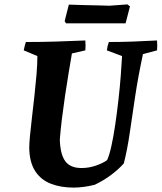

<svg xmlns="http://www.w3.org/2000/svg" viewBox="-20 -841 735 873"><path d="M315 12Q257 12 211.5 -5.5Q166 -23 140 -63Q114 -103 113 -169Q113 -189 116.5 -225.5Q120 -262 125.5 -308.5Q131 -355 136.5 -405Q142 -455 146 -502Q150 -549 150 -586L88 -612Q90 -621 92 -630.5Q94 -640 98 -650Q166 -650 233 -652Q300 -654 368 -657Q370 -634 368 -612L307 -598Q301 -562 292.5 -512Q284 -462 276 -407.5Q268 -353 261.5 -300.5Q255 -248 252 -206Q254 -140 276.5 -108.5Q299 -77 351 -77Q384 -77 416 -88Q448 -99 467 -113Q477 -134 486.5 -177Q496 -220 504 -274.5Q512 -329 518.5 -386.5Q525 -444 529 -496Q533 -548 535 -586L466 -612Q468 -632 475 -650Q529 -650 584 -652Q639 -654 694 -657Q696 -633 694 -612L630 -595Q608 -492 594.5 -402.5Q581 -313 570 -237Q559 -161 543 -98Q519 -71 485 -45.5Q451 -20 411 -1Q388 5 362.5 8.5Q337 12 315 12ZM280 -735 274 -745 293 -820Q322 -819 356.5 -818Q391 -817 423.5 -816.5Q456 -816 478 -815L559 -821L571 -812L551 -735Z"/></svg>

Font: Labrada
Style: Bold Italic
Weight: 700
Italic angle: -7°
Designer: Mercedes Jáuregui
Foundry: Omnibus-Type Team
Version: Version 1.000; ttfautohint (v1.8.4.7-5d5b)